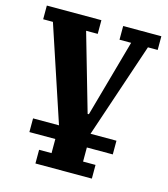

<svg xmlns="http://www.w3.org/2000/svg" viewBox="-109 -609 781 894"><g transform="rotate(15 282.0 -162.0)"><path d="M145 134H205V66H80V0H205L53 -458H6V-524H269V-458H213L320 -86H326L430 -458H374V-524H558V-458H511L357 0H482V66H357V134H417V200H145Z"/></g></svg>

Font: IBM Plex Serif
Style: Bold
Weight: 700
Designer: Mike Abbink, Paul van der Laan, Pieter van Rosmalen
Foundry: Bold Monday
Version: Version 2.008